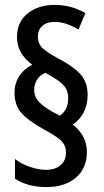

<svg xmlns="http://www.w3.org/2000/svg" viewBox="-20 -780 422 780"><path d="M39 -403Q39 -441 58 -470.5Q77 -500 111 -517Q49 -563 49 -629Q49 -691 92.5 -725.5Q136 -760 201 -760Q237 -760 266.5 -752Q296 -744 327 -727L299 -660Q247 -691 203 -691Q170 -691 152 -675Q134 -659 134 -631Q134 -601 154.5 -583Q175 -565 214 -544Q274 -513 305 -480.5Q336 -448 336 -394Q336 -355 320.5 -324.5Q305 -294 276 -274Q333 -228 333 -163Q333 -97 288.5 -58.5Q244 -20 169 -20Q93 -20 41 -54V-134Q65 -115 100.5 -102.5Q136 -90 167 -90Q204 -90 226 -109Q248 -128 248 -159Q248 -180 239.5 -194.5Q231 -209 210.5 -223Q190 -237 154 -257Q91 -292 65 -323.5Q39 -355 39 -403ZM119 -415Q119 -386 138 -366.5Q157 -347 189 -328L223 -310Q257 -333 257 -380Q257 -401 249.5 -417Q242 -433 222.5 -448Q203 -463 165 -484Q142 -475 130.5 -456.5Q119 -438 119 -415Z"/></svg>

Font: Noto Sans ExtraCondensed Medium
Style: Regular
Weight: 500
Width: 2
Designer: Monotype Design Team
Foundry: Monotype Imaging Inc.
Version: Version 2.013; ttfautohint (v1.8.4.7-5d5b)